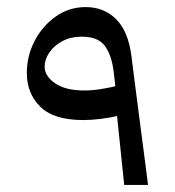

<svg xmlns="http://www.w3.org/2000/svg" viewBox="-20 -522 495 542"><path d="M330.6 0Q325.2 -52.7 319.6 -106.2Q314 -159.7 308.6 -212.4L310.1 -222.2Q306.2 -281.2 300 -325.4Q293.9 -369.6 274.7 -394Q255.4 -418.5 210.9 -418.5Q179.7 -418.5 156 -405.8Q132.3 -393.1 119.1 -373.5Q106 -354 106 -334Q106 -307.1 135.5 -286.9Q165 -266.6 217.8 -266.6Q241.2 -266.6 266.6 -270.8Q292 -274.9 319.3 -281.7V-196.3Q289.6 -189.5 263.7 -186.3Q237.8 -183.1 214.8 -183.1Q131.8 -183.1 93.8 -220.7Q55.7 -258.3 55.7 -315.9Q55.7 -363.8 77.6 -406.2Q99.6 -448.7 137.2 -475.3Q174.8 -502 222.2 -502Q273.9 -502 308.1 -467.5Q342.3 -433.1 351.1 -363.3Q353 -346.7 357.4 -313Q361.8 -279.3 367.4 -235.6Q373 -191.9 378.9 -146.7Q384.8 -101.6 389.9 -62.7Q395 -23.9 397.9 0Z"/></svg>

Font: Markazi Text Medium
Style: Regular
Weight: 500
Designer: Borna Izadpanah (Arabic designer), Fiona Ross (Arabic design director) and Florian Runge (Latin designer)
Foundry: Borna Izadpanah and Florian Runge
Version: Version 1.001